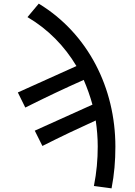

<svg xmlns="http://www.w3.org/2000/svg" viewBox="-20 -825 740 1055"><path d="M193 -805 131 -731C245 -664 335 -571 400 -462L78 -317L119 -234C235 -292 332 -338 440 -386C459 -342 475 -297 488 -250L171 -107L213 -23C318 -76 409 -119 506 -163C513 -116 517 -68 517 -20C517 51 511 122 496 197L593 210C608 133 614 59 614 -19C614 -342 464 -640 193 -805Z"/></svg>

Font: Kawkab Mono Light
Style: Bold
Weight: 400
Monospace: yes
Designer: Abdullah Arif
Foundry: Abdullah Arif
Version: Version 1.000;PS 000.500;hotconv 1.0.88;makeotf.lib2.5.64775